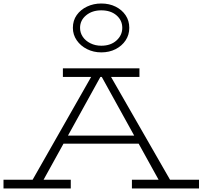

<svg xmlns="http://www.w3.org/2000/svg" viewBox="-25 -1076 1156 1096"><path d="M143 -18 509 -661H595L964 -18H898L547 -653H557L206 -18ZM-5 0V-50H379V0ZM311 -256 335 -302H768L790 -256ZM728 0V-50H1111V0ZM334 -637V-686H771V-637ZM553 -777Q509 -777 472 -795.5Q435 -814 413 -846Q391 -878 391 -917Q391 -959 413 -990Q435 -1021 472 -1038.5Q509 -1056 553 -1056Q599 -1056 635 -1038Q671 -1020 692 -989Q713 -958 713 -917Q713 -877 692 -845.5Q671 -814 635 -795.5Q599 -777 553 -777ZM553 -815Q607 -815 640 -845Q673 -875 673 -917Q673 -960 640 -988.5Q607 -1017 553 -1017Q501 -1017 466.5 -988.5Q432 -960 432 -917Q432 -889 447.5 -866Q463 -843 491 -829Q519 -815 553 -815Z"/></svg>

Font: BioRhyme SemiExpanded Light
Style: Regular
Weight: 300
Width: 6
Designer: Aoife Mooney
Foundry: Aoife Mooney Type
Version: Version 1.600;gftools[0.9.33]